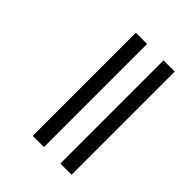

<svg xmlns="http://www.w3.org/2000/svg" viewBox="-205 -777 957 957"><g transform="rotate(45 273.5 -298.5)"><path d="M191 -662H270V65H191ZM386 -662H465V65H386Z"/></g></svg>

Font: Noto Serif Sinhala
Style: Bold
Weight: 700
Designer: Jelle Bosma - Monotype Design Team
Foundry: Monotype Imaging Inc.
Version: Version 2.007; ttfautohint (v1.8.4.7-5d5b)